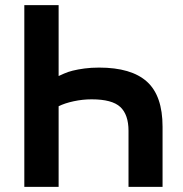

<svg xmlns="http://www.w3.org/2000/svg" viewBox="-20 -730 716 750"><path d="M209 -710V-433Q216 -436 230 -442.5Q244 -449 264 -454Q284 -459 310 -462.5Q336 -466 367 -466Q493 -466 554 -411Q615 -356 615 -235V0H482V-219Q482 -282 450 -312Q418 -342 338 -342Q303 -342 268 -334.5Q233 -327 209 -315V0H75V-710Z"/></svg>

Font: Rising Sun
Style: Bold
Weight: 700
Designer: Matt McInerney, Pablo Impallari, Rodrigo Fuenzalida (Raleway font), Stephen Hutchings (Greek), Cristiano Sobral (main ch
Foundry: The Rising Sun Project Authors
Version: Version 4.327; ttfautohint (v1.8.4.7-5d5b-dirty)